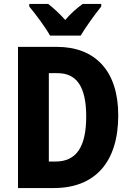

<svg xmlns="http://www.w3.org/2000/svg" viewBox="-20 -951 664 971"><path d="M233 -771H388C412 -812 461 -880 492 -918V-931H398C371 -911 340 -886 310 -850C280 -884 249 -911 224 -931H128V-918C159 -881 212 -810 233 -771ZM578 -368C578 -593 461 -714 267 -714H71V0H252C460 0 578 -130 578 -368ZM416 -362C416 -209 367 -134 260 -134H227V-581H271C366 -581 416 -515 416 -362Z"/></svg>

Font: Noto Sans Gurmukhi UI Condensed ExtraBold
Style: Regular
Weight: 800
Width: 3
Designer: Jelle Bosma - Monotype Design Team
Foundry: Monotype Imaging Inc.
Version: Version 2.004